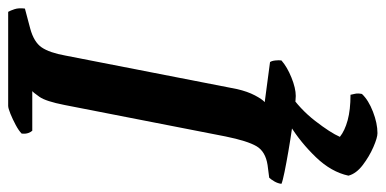

<svg xmlns="http://www.w3.org/2000/svg" viewBox="-267 -487 944 470"><g transform="rotate(-90 205.0 -252.0)"><path d="M205 0Q198 0 176.5 -2.5Q155 -5 127 -9Q99 -13 70 -18Q41 -23 19 -27.5Q-3 -32 -10 -35Q-9 -44 -4 -52.5Q1 -61 5 -65L36 -69Q69 -74 82 -96Q95 -118 106 -172L183 -566Q192 -612 203 -627.5Q214 -643 217 -645H120Q117 -648 114.5 -654.5Q112 -661 113 -671Q120 -678 134 -685.5Q148 -693 161.5 -698.5Q175 -704 181 -704H411Q414 -699 417.5 -688.5Q421 -678 419 -663L370 -650Q337 -641 324 -622Q311 -603 304 -564L222 -144Q216 -118 206.5 -100Q197 -82 190 -76L288 -63Q291 -59 292 -50Q293 -41 292 -35Q276 -21 250 -10.5Q224 0 205 0ZM114 200Q103 200 80 190Q57 180 36 164Q15 148 10 129Q19 87 55 49.5Q91 12 133 -14L213 -17Q173 10 144 47.5Q115 85 105 108Q120 120 145.5 127Q171 134 208 134Q209 139 210.5 145.5Q212 152 210 162Q195 178 166.5 189Q138 200 114 200Z"/></g></svg>

Font: Texturina
Style: Bold Italic
Weight: 700
Italic angle: -11°
Designer: Guillermo Torres Carreño
Foundry: Omnibus-Type
Version: Version 1.002; ttfautohint (v1.8.3)